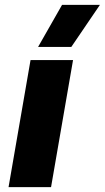

<svg xmlns="http://www.w3.org/2000/svg" viewBox="-20 -766 429 786"><path d="M15 0H189L279 -520H105ZM272 -574 389 -746H234L136 -574Z"/></svg>

Font: Fixel Display 20240404 ExBold
Style: Italic
Weight: 800
Italic angle: -10°
Designer: AlfaBravo + MacPaw
Foundry: Kyrylo Tkachov, Marchela Mozhyna, Serhii Makarenko, Maria Weinstein, Zakhar Kryvoshyya
Version: Version 1.211;Glyphs 3.2 (3225)